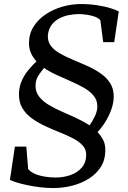

<svg xmlns="http://www.w3.org/2000/svg" viewBox="-20 -837 630 948"><path d="M500 -92.5Q499.5 -47 477.8 -12.8Q456 21.5 419.2 44.8Q382.5 68 336.8 79.8Q291 91.5 242 91.5Q210.5 91.5 177.8 87.5Q145 83.5 115.2 77.2Q85.5 71 62.8 64Q40 57 29 51L53.5 -113H110L119 -2.5Q132.5 13.5 155 22.5Q177.5 31.5 203.5 35.5Q229.5 39.5 254.5 39.5Q293 39.5 327.5 27.5Q362 15.5 383.8 -9.5Q405.5 -34.5 405.5 -72.5Q406 -99.5 388 -119Q370 -138.5 340.2 -154Q310.5 -169.5 275 -183.5Q239.5 -197.5 204 -214Q168.5 -230.5 138.5 -251.8Q108.5 -273 90.8 -302.5Q73 -332 73.5 -373Q74.5 -409.5 87.8 -439Q101 -468.5 120.8 -492Q140.5 -515.5 160 -534Q143 -552.5 133 -574.8Q123 -597 123 -624.5Q123.5 -670.5 146 -706Q168.5 -741.5 206 -766.5Q243.5 -791.5 288.5 -804.2Q333.5 -817 378.5 -817Q423 -817 460.8 -811Q498.5 -805 526 -796.5Q553.5 -788 566.5 -780.5L544 -629H489.5L475.5 -737Q467 -747.5 449.2 -754.2Q431.5 -761 409.2 -764.2Q387 -767.5 365 -767.5Q344.5 -767 320.2 -762.5Q296 -758 273.5 -746.5Q251 -735 235.5 -715Q220 -695 216.5 -664.5Q214 -633.5 230.5 -611.5Q247 -589.5 276 -573Q305 -556.5 340 -542Q375 -527.5 410.8 -511.5Q446.5 -495.5 476.2 -475Q506 -454.5 524 -426.2Q542 -398 541.5 -358.5Q541 -327.5 529.2 -295.2Q517.5 -263 499.5 -234.2Q481.5 -205.5 461.5 -185Q480 -165 490.2 -144.5Q500.5 -124 500 -92.5ZM460.5 -311Q461 -341 443.5 -363Q426 -385 397 -402Q368 -419 333 -434.2Q298 -449.5 262.5 -465.5Q227 -481.5 197.5 -501.5Q184 -485.5 170 -464.5Q156 -443.5 155.5 -415Q155 -383.5 172.5 -360.8Q190 -338 219 -320.2Q248 -302.5 283.5 -287Q319 -271.5 355 -255Q391 -238.5 422.5 -218Q435.5 -236.5 448 -262.2Q460.5 -288 460.5 -311Z"/></svg>

Font: Merriweather 24pt
Style: Italic
Weight: 400
Italic angle: -7.8°
Designer: Eben Sorkin
Foundry: Eben Sorkin
Version: Version 2.101